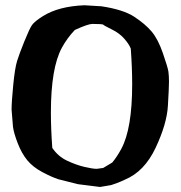

<svg xmlns="http://www.w3.org/2000/svg" viewBox="-20 -704 702 744"><path d="M492.2 -377.9Q492.2 -440.4 486.8 -515.6Q480.5 -532.2 461.9 -553.7Q443.4 -575.2 413.1 -590.1Q382.8 -605 380.4 -608.2Q377.9 -611.3 337.9 -611.3Q321.3 -611.3 270 -587.9Q240.2 -556.6 219.7 -519Q177.2 -440.9 177.2 -267.6Q177.2 -205.6 182.6 -130.9Q205.1 -97.7 240 -81.3Q274.9 -64.9 306.6 -57.4Q338.4 -49.8 355 -49.8L379.9 -53.2Q397.5 -64 415 -74.2Q432.6 -95.2 449.7 -126.5Q492.2 -204.6 492.2 -377.9ZM206.5 -9.3Q180.7 -17.6 144 -37.1Q107.4 -56.6 85.7 -83Q64 -109.4 48.6 -149.2Q33.2 -189 30.3 -212.9L24.9 -278.8Q24.9 -308.6 31.2 -374Q37.6 -439.5 46.1 -467.3Q54.7 -495.1 74.5 -543.9Q94.2 -592.8 104 -606.9Q113.8 -621.1 146.5 -641.6Q207.5 -679.7 307.1 -683.6L372.1 -679.7H372.6Q457.5 -667 500 -639.2Q542.5 -611.3 567.4 -582Q592.3 -552.7 611.3 -497.6Q630.4 -442.4 632.6 -426.3Q634.8 -410.2 634.8 -387.2Q634.8 -364.3 630.6 -293.9Q626.5 -223.6 583 -131.3Q539.6 -39.1 463.9 -7.8L450.2 -1.5Q435.1 5.4 410.6 13.2L367.7 20.5L282.7 9.8Z"/></svg>

Font: Drukaatie burti
Style: Bold
Weight: 700
Version: Version 0.14